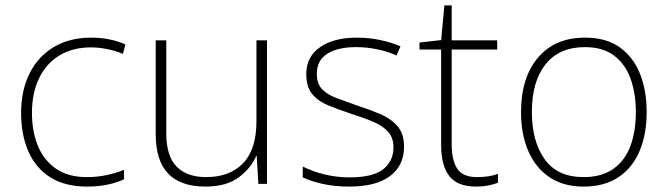

<svg xmlns="http://www.w3.org/2000/svg" viewBox="-20 -679 2467 709"><path d="M302 10Q220 10 166 -24Q112 -58 85 -119.5Q58 -181 58 -262Q58 -346 89.5 -408.5Q121 -471 179 -505.5Q237 -540 316 -540Q353 -540 384.5 -533.5Q416 -527 443 -515L434 -480Q405 -492 374.5 -498Q344 -504 316 -504Q248 -504 199 -474Q150 -444 124 -389.5Q98 -335 98 -262Q98 -195 119.5 -141.5Q141 -88 186 -56.5Q231 -25 301 -25Q339 -25 374 -32.5Q409 -40 438 -52V-17Q413 -5 378.5 2.5Q344 10 302 10Z M966 -530V0H934L928 -103H926Q907 -58 861.5 -24Q816 10 738 10Q555 10 555 -183V-530H594V-187Q594 -103 632 -64Q670 -25 741 -25Q828 -25 877.5 -76Q927 -127 927 -232V-530Z M1472 -137Q1472 -68 1420.5 -29Q1369 10 1270 10Q1215 10 1171 0Q1127 -10 1098 -24V-64Q1136 -45 1180 -34.5Q1224 -24 1271 -24Q1357 -24 1395 -54Q1433 -84 1433 -135Q1433 -170 1413.5 -192Q1394 -214 1359 -229Q1324 -244 1279 -258Q1231 -274 1193 -289.5Q1155 -305 1133 -331.5Q1111 -358 1111 -406Q1111 -469 1161.5 -504.5Q1212 -540 1297 -540Q1344 -540 1385 -531Q1426 -522 1459 -508L1444 -474Q1415 -488 1375 -496.5Q1335 -505 1296 -505Q1227 -505 1188.5 -480.5Q1150 -456 1150 -407Q1150 -370 1169 -350Q1188 -330 1221 -317.5Q1254 -305 1297 -290Q1343 -275 1382.5 -258.5Q1422 -242 1447 -214Q1472 -186 1472 -137Z M1741 -25Q1764 -25 1783.5 -28Q1803 -31 1819 -37V-4Q1803 2 1783 6Q1763 10 1738 10Q1669 10 1639 -29Q1609 -68 1609 -143V-496H1529V-522L1609 -531L1621 -659H1648V-530H1816V-496H1648V-146Q1648 -87 1668.5 -56Q1689 -25 1741 -25Z M2368 -265Q2368 -185 2342.5 -123Q2317 -61 2265 -25.5Q2213 10 2135 10Q2060 10 2008.5 -25Q1957 -60 1930.5 -122Q1904 -184 1904 -265Q1904 -392 1966.5 -466Q2029 -540 2140 -540Q2219 -540 2269 -504Q2319 -468 2343.5 -406Q2368 -344 2368 -265ZM1944 -265Q1944 -158 1991 -91.5Q2038 -25 2135 -25Q2202 -25 2245 -55.5Q2288 -86 2308 -140Q2328 -194 2328 -265Q2328 -333 2309 -387Q2290 -441 2248.5 -473Q2207 -505 2140 -505Q2045 -505 1994.5 -441.5Q1944 -378 1944 -265Z"/></svg>

Font: Noto Sans Khmer UI ExtraLight
Style: Regular
Weight: 200
Designer: Danh Hong and the Monotype Design Team
Foundry: Monotype Imaging Inc.
Version: Version 2.002; ttfautohint (v1.8.4.7-5d5b)